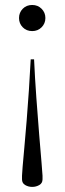

<svg xmlns="http://www.w3.org/2000/svg" viewBox="-20 -540 260 772"><path d="M109.5 -415Q86.5 -415 71.5 -430.2Q56.5 -445.5 56.5 -467.5Q56.5 -489.5 71.5 -504.8Q86.5 -520 109.5 -520Q132 -520 147.2 -504.8Q162.5 -489.5 162.5 -467.5Q162.5 -445.5 147.2 -430.2Q132 -415 109.5 -415ZM68.5 181V166.5Q68.5 160.5 71 130Q73.5 99.5 78 51.5Q82.5 3.5 87.2 -55.2Q92 -114 96.2 -177.5Q100.5 -241 103.5 -301.5H117Q120.5 -225.5 126.2 -146.5Q132 -67.5 137.5 0.8Q143 69 147 114Q151 159 151 166.5V181Q151 196.5 138 204Q125 211.5 109.5 211.5Q94 211.5 81.2 204Q68.5 196.5 68.5 181Z"/></svg>

Font: Newsreader Display Light
Style: Regular
Weight: 300
Designer: Hugues Gentile
Foundry: Production Type
Version: Version 1.001